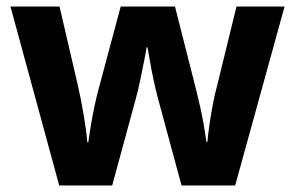

<svg xmlns="http://www.w3.org/2000/svg" viewBox="-20 -567 902 587"><path d="M463 -266Q456 -292 449.5 -322.5Q443 -353 438.5 -380Q434 -407 431 -422H428Q426 -407 420.5 -380Q415 -353 408.5 -321Q402 -289 394 -261L323 0H161L12 -547H162L218 -306Q227 -267 235.5 -217.5Q244 -168 247 -132H250Q253 -155 258.5 -187.5Q264 -220 270.5 -249.5Q277 -279 281 -293L349 -547H515L580 -291Q585 -271 591.5 -242.5Q598 -214 603 -185Q608 -156 611 -133H614Q616 -156 620.5 -187Q625 -218 631 -249.5Q637 -281 644 -306L703 -547H850L699 0H535Z"/></svg>

Font: Noto Sans Cherokee
Style: Bold
Weight: 700
Designer: Monotype Design Team
Foundry: Monotype Imaging Inc.
Version: Version 2.001; ttfautohint (v1.8.4.7-5d5b)